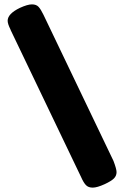

<svg xmlns="http://www.w3.org/2000/svg" viewBox="-20 -802 568 878"><path d="M28 -667Q15 -693 15 -707Q15 -739 71 -766Q106 -782 126 -782Q146 -782 156.5 -770.5Q167 -759 179 -734L499 -66Q513 -29 513 -15Q513 2 501 14Q489 26 459 40Q424 56 404 56Q384 56 373 44.5Q362 33 351 8L29 -664Z"/></svg>

Font: Fredoka One
Style: Regular
Weight: 400
Designer: Milena B. Brandão, Ben Nathan
Version: Version 2.000; ttfautohint (v1.5.33-1714) -l 8 -r 50 -G 200 